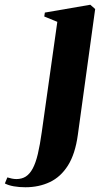

<svg xmlns="http://www.w3.org/2000/svg" viewBox="-150 -535 441 809"><path d="M178 33Q167 113.5 136.5 162Q106 210.5 60 232.2Q14 254 -43 254Q-69.5 254 -92 250Q-114.5 246 -129.5 238L-119 212.5Q-109.5 215.5 -99.8 217.5Q-90 219.5 -81 219.5Q-58 219.5 -41.2 208.8Q-24.5 198 -12 174.8Q0.5 151.5 9.5 113.5Q18.5 75.5 26 21.5L91.5 -443L36.5 -465.5L39 -482L230.5 -515L251 -497Z"/></svg>

Font: Merriweather 144pt ExtraBold
Style: Italic
Weight: 800
Italic angle: -7.8°
Version: Version 2.101